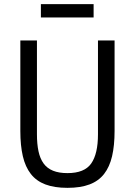

<svg xmlns="http://www.w3.org/2000/svg" viewBox="-20 -893 651 925"><path d="M158 -698V-246Q158 -199 165.5 -164Q173 -129 190 -105.5Q207 -82 235.5 -70.5Q264 -59 305 -59Q387 -59 419.5 -105.5Q452 -152 452 -246V-698H532V-262Q532 -192 520 -140.5Q508 -89 481.5 -55Q455 -21 411.5 -4.5Q368 12 305 12Q242 12 198.5 -4.5Q155 -21 128.5 -55Q102 -89 90 -140.5Q78 -192 78 -262V-698ZM177 -873H431V-809H177Z"/></svg>

Font: IBM Plex Sans Cond
Style: Regular
Weight: 400
Width: 3
Designer: Mike Abbink, Paul van der Laan, Pieter van Rosmalen
Foundry: Bold Monday
Version: Version 1.3